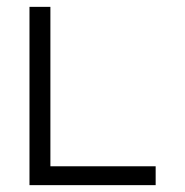

<svg xmlns="http://www.w3.org/2000/svg" viewBox="-20 -540 540 560"><path d="M66 0V-520H127V-55H434V0Z"/></svg>

Font: Iosevka Fixed Light
Style: Regular
Weight: 300
Monospace: yes
Designer: Belleve Invis
Foundry: Belleve Invis
Version: Version 32.3.0